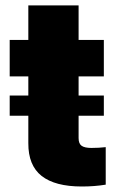

<svg xmlns="http://www.w3.org/2000/svg" viewBox="-20 -677 431 705"><path d="M15.6 -326.2H84V-396.5H15.6V-530.3H84V-657.2H268.6V-530.3H361.3V-396.5H268.6V-326.2H361.3V-252H268.6V-169.9Q268.6 -149.4 279.8 -141.6Q291 -133.8 315.4 -133.8Q343.3 -133.8 368.2 -136.7V1Q327.1 7.8 280.3 7.8Q182.1 7.8 132.8 -31Q83.5 -69.8 84 -151.4V-252H15.6Z"/></svg>

Font: Pretendard Std Black
Style: Regular
Weight: 900
Designer: Base glyphs from Inter by Rasmus Andersson; Hangeul glyphs from Noto Sans CJK(Source Han Sans) by Jang Soo-young and Kan
Foundry: Kil Hyung-jin
Version: Version 1.309